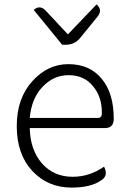

<svg xmlns="http://www.w3.org/2000/svg" viewBox="-20 -838 578 871"><path d="M304 13Q198 13 127 -62Q56 -138 56 -266Q56 -391 126 -469Q196 -547 290 -547Q387 -547 441 -481Q496 -416 496 -299Q496 -257 456 -257H115Q117 -159 170 -97Q224 -36 310 -36Q386 -36 452 -82Q474 -39 436 -18Q391 13 304 13ZM115 -303H424Q443 -303 442 -326Q443 -398 402 -447Q362 -497 291 -497Q223 -497 173 -444Q123 -392 115 -303ZM262 -635 133 -793Q161 -818 188 -789L288 -682L418 -818Q447 -793 422 -762L343 -665Q318 -635 278 -635Z"/></svg>

Font: Swei Half Moon CJK SC
Style: Light
Weight: 300
Version: Version 2.071